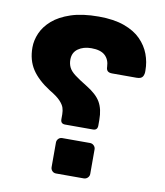

<svg xmlns="http://www.w3.org/2000/svg" viewBox="-83 -807 751 876"><g transform="rotate(10 292.5 -369.5)"><path d="M238 -227Q217 -227 217 -248V-271Q217 -287 212.5 -301Q208 -315 192.5 -331.5Q177 -348 143 -368Q85 -405 57.5 -447Q30 -489 30 -548Q30 -581 44.5 -614.5Q59 -648 91 -676Q123 -704 175.5 -721.5Q228 -739 304 -739Q374 -739 422.5 -721.5Q471 -704 500 -674.5Q529 -645 542.5 -609Q556 -573 556 -534Q557 -516 550 -505Q543 -494 522 -494H409Q394 -494 387.5 -500.5Q381 -507 381 -520Q380 -553 359.5 -572Q339 -591 296 -591Q259 -591 234.5 -573.5Q210 -556 210 -523Q210 -503 218 -487Q226 -471 246.5 -455.5Q267 -440 303 -418Q351 -389 369.5 -357Q388 -325 388 -275V-249Q388 -227 367 -227ZM236 0Q225 0 218 -7.5Q211 -15 211 -25V-139Q211 -149 218 -156.5Q225 -164 236 -164H364Q375 -164 382.5 -156.5Q390 -149 390 -139V-25Q390 -15 382.5 -7.5Q375 0 364 0Z"/></g></svg>

Font: Rubik
Style: Bold Italic
Weight: 700
Italic angle: -12°
Designer: Hubert and Fischer
Foundry: Hubert and Fischer
Version: Version 2.300;gftools[0.9.30]